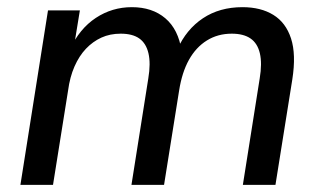

<svg xmlns="http://www.w3.org/2000/svg" viewBox="-20 -516 901 536"><path d="M37 0 114 -487H203L185 -377L175 -378Q202 -436 247.5 -466Q293 -496 348 -496Q405 -496 441.5 -465Q478 -434 487 -374L475 -378Q500 -434 546.5 -465Q593 -496 657 -496Q708 -496 743 -474.5Q778 -453 792.5 -408.5Q807 -364 796 -294L749 0H658L705 -297Q712 -339 705.5 -367Q699 -395 679.5 -408.5Q660 -422 627 -422Q588 -422 557.5 -403Q527 -384 507.5 -349Q488 -314 480 -263L438 0H347L394 -297Q401 -339 394.5 -367Q388 -395 369 -408.5Q350 -422 317 -422Q287 -422 263 -411Q239 -400 220 -380Q201 -360 188 -330.5Q175 -301 170 -263L128 0Z"/></svg>

Font: Nunito Sans 12pt Medium
Style: Italic
Weight: 500
Italic angle: -9°
Designer: Vernon Adams
Foundry: Vernon Adams
Version: Version 3.101;gftools[0.9.27]